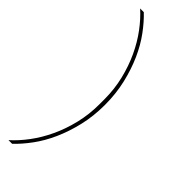

<svg xmlns="http://www.w3.org/2000/svg" viewBox="-297 -774 926 926"><g transform="rotate(45 166.0 -311.0)"><path d="M227 -311Q227 -234 211 -166.5Q195 -99 169.5 -42Q144 15 110.5 60.5Q77 106 43 138H18Q55 105 89 59.5Q123 14 149 -41.5Q175 -97 190.5 -161Q206 -225 206 -294V-328Q206 -397 190.5 -461Q175 -525 149 -580.5Q123 -636 89 -681.5Q55 -727 18 -760H43Q77 -728 110.5 -682.5Q144 -637 169.5 -580Q195 -523 211 -455Q227 -387 227 -311Z"/></g></svg>

Font: IBM Plex Sans KR Thin
Style: Regular
Weight: 100
Designer: Mike Abbink; Paul van der Laan; Pieter van Rosmalen; Wujin Sim; Chorong Kim; Dohee Lee;
Foundry: Sandoll Inc.
Version: Version 1.001